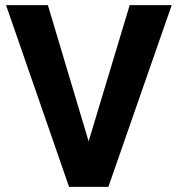

<svg xmlns="http://www.w3.org/2000/svg" viewBox="-20 -731 694 751"><path d="M487.3 -710.9H651.6L403.9 0H295.2L319 -152.8ZM334.2 -152.8 359.5 0H250.2L3.6 -710.9H167.3Z"/></svg>

Font: Heebo
Style: Regular
Weight: 400
Designer: Oded Ezer
Foundry: Ezer Type House
Version: Version 3.100